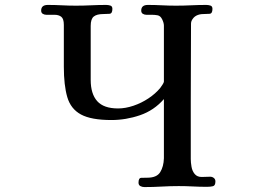

<svg xmlns="http://www.w3.org/2000/svg" viewBox="-20 -756 1040 779"><path d="M854 -20Q854 -3 844 -0.5Q834 2 820 2Q791 2 762.5 0.5Q734 -1 705 -1Q670 -1 635.5 1Q601 3 566 3Q557 3 549.5 -1Q542 -5 542 -15Q542 -34 553 -34.5Q564 -35 578 -35Q616 -35 630 -57.5Q644 -80 645 -114V-354Q605 -308 548 -288.5Q491 -269 432 -269Q350 -269 308.5 -291.5Q267 -314 253 -362Q239 -410 239 -485V-655Q239 -680 228.5 -688Q218 -696 201.5 -696Q185 -696 168 -696Q160 -696 153.5 -700Q147 -704 147 -713Q147 -736 174 -736Q203 -736 231 -734.5Q259 -733 288 -733Q319 -733 349.5 -734.5Q380 -736 411 -736Q419 -736 427.5 -733.5Q436 -731 436 -720Q436 -701 424.5 -700Q413 -699 399 -699Q373 -699 360.5 -689Q348 -679 348 -651V-432Q348 -375 374.5 -345.5Q401 -316 459 -316Q489 -316 521.5 -327Q554 -338 582.5 -357Q611 -376 630 -399Q633 -403 639 -412Q645 -421 645 -425V-652Q645 -663 638 -677.5Q631 -692 619 -694Q608 -696 596.5 -696Q585 -696 574 -696Q566 -696 559.5 -700Q553 -704 553 -713Q553 -736 580 -736Q609 -736 637 -734.5Q665 -733 694 -733Q725 -733 755.5 -734.5Q786 -736 817 -736Q825 -736 833.5 -733.5Q842 -731 842 -720Q842 -701 830.5 -700Q819 -699 805 -699Q789 -699 776.5 -692.5Q764 -686 757 -671Q755 -665 755 -660Q755 -581 754.5 -502.5Q754 -424 754 -344V-111Q754 -97 757 -79.5Q760 -62 770 -50Q780 -38 798 -38Q806 -38 815 -38.5Q824 -39 833 -39Q841 -39 847.5 -34Q854 -29 854 -20Z"/></svg>

Font: Kaisei Decol Medium
Style: Regular
Weight: 500
Designer: Font-Kai, 金井和夫
Foundry: KAZUO KANAI
Version: Version 5.003